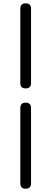

<svg xmlns="http://www.w3.org/2000/svg" viewBox="-20 -858 309 1157"><path d="M167 -805.7V-357.4Q167 -325.2 134.8 -325.2Q102.5 -325.2 102.5 -357.4V-805.7Q102.5 -837.9 134.8 -837.9Q167 -837.9 167 -805.7ZM167 -207V247.1Q167 279.3 134.8 279.3Q102.5 279.3 102.5 247.1V-207Q102.5 -239.3 134.8 -239.3Q167 -239.3 167 -207Z"/></svg>

Font: GenSenMaruGothic TW TTF Regular
Style: Regular
Weight: 400
Version: Version 1.301